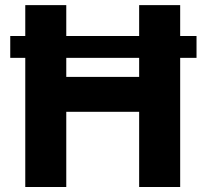

<svg xmlns="http://www.w3.org/2000/svg" viewBox="-20 -748 828 768"><path d="M766.1 -604H700.7V-727.5H536.6V-604H245.1V-727.5H81.1V-604H21V-516.6H81.1V0H245.1V-300.8H536.6V0H700.7V-516.6H766.1ZM245.1 -440.4V-516.6H536.6V-440.4Z"/></svg>

Font: Raveo Display
Style: Bold
Weight: 700
Designer: Jakub Foglar, Rasmus Andersson (Inter)
Foundry: Jakubfoglar.com
Version: Version 1.100;Glyphs 3.2.3 (3260)